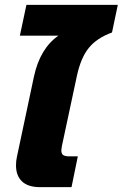

<svg xmlns="http://www.w3.org/2000/svg" viewBox="-20 -772 506 792"><path d="M46 -90Q46 -109 50 -126L120 -456Q145 -572 221 -625H62L89 -752H466L442 -638Q379 -615 346 -574Q313 -533 297 -458L235 -168L233 -152Q233 -138 240.5 -132.5Q248 -127 266 -127H301L275 0H145Q96 0 71 -23.5Q46 -47 46 -90Z"/></svg>

Font: Prompt
Style: Bold Italic
Weight: 700
Italic angle: -12°
Designer: Katatrad Team
Foundry: CadsonDemak
Version: Version 1.001